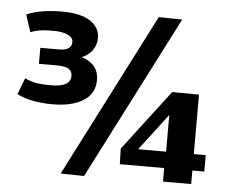

<svg xmlns="http://www.w3.org/2000/svg" viewBox="-52 -783 1016 849"><g transform="rotate(5 456.5 -358.5)"><path d="M26 -329 54 -402Q76 -391 101.5 -386Q127 -381 171 -381Q257 -381 257 -430Q257 -450 242 -460.5Q227 -471 183 -471H109V-542H192Q248 -542 248 -580Q248 -600 223.5 -611Q199 -622 161 -622Q115 -622 91 -616.5Q67 -611 59 -607L34 -683Q58 -695 99 -702.5Q140 -710 190 -710Q274 -710 316.5 -682Q359 -654 359 -607Q359 -576 341.5 -552Q324 -528 295 -517Q371 -493 371 -422Q371 -361 320.5 -329.5Q270 -298 185 -298Q141 -298 102.5 -304.5Q64 -311 26 -329ZM351 6 247 4 619 -723 723 -721ZM504 -60 502 -129 707 -398 826 -397V-133H879V-60H826V0H701V-60ZM579 -133H703V-296Z"/></g></svg>

Font: Georama
Style: Bold
Weight: 700
Designer: Jean-Baptiste Levee
Foundry: Production Type
Version: Version 1.000